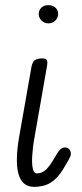

<svg xmlns="http://www.w3.org/2000/svg" viewBox="-20 -728 318 748"><path d="M54.5 -194 102.5 -467Q104.5 -479 109.2 -486.5Q114 -494 122.8 -497.2Q131.5 -500.5 144.5 -500.5Q159 -500.5 162.5 -493.8Q166 -487 163 -470L111.5 -176Q108 -153 105.8 -124Q103.5 -95 107.2 -73.8Q111 -52.5 124.5 -52.5Q142 -52.5 156.8 -65Q171.5 -77.5 188.5 -106.5L197 -120.5Q207 -138.5 215 -146Q223 -153.5 233 -153.5Q243 -153.5 249.5 -147Q256 -140.5 256 -127.5Q256 -120 246.5 -104Q237 -88 225.5 -68Q204 -33 177.5 -16.5Q151 0 113.5 0Q89 0 73.8 -13Q58.5 -26 51.8 -51Q45 -76 45.8 -112Q46.5 -148 54.5 -194ZM131 -673.5Q131 -688 141 -698Q151 -708 168.5 -708Q184 -708 195.2 -698.8Q206.5 -689.5 206.5 -673.5Q206.5 -658.5 195.5 -647.8Q184.5 -637 168.5 -637Q152.5 -637 141.8 -647.8Q131 -658.5 131 -673.5Z"/></svg>

Font: Edu VIC WA NT Hand Pre
Style: Regular
Weight: 400
Designer: Tina and Corey Anderson, Eben Sorkin, Mirko Velimirovic
Foundry: Google for Education
Version: Version 1.000